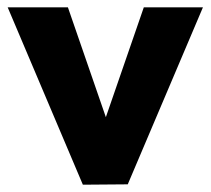

<svg xmlns="http://www.w3.org/2000/svg" viewBox="-20 -506 577 526"><path d="M207 0 330 -1 536 -486H374L270 -185L166 -486H1Z"/></svg>

Font: MV Cash
Style: Bold
Weight: 700
Designer: Rodrigo Fuenzalida
Foundry: fragTYPE
Version: Version 1.100;Glyphs 3.1.2 (3151)